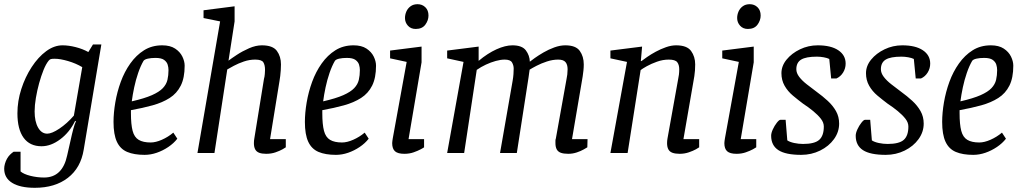

<svg xmlns="http://www.w3.org/2000/svg" viewBox="-29 -729 4859 915"><path d="M137 166Q67 166 29 142.5Q-9 119 -9 75Q-9 64 -5.5 51.5Q-2 39 4 28Q10 17 18.5 8.5Q27 0 36 -6H69V88Q84 101 116 109Q148 117 181 117Q225 117 252.5 90.5Q280 64 291 12Q300 -26 307 -58.5Q314 -91 320.5 -115Q327 -139 333 -151L329 -153Q303 -99 258.5 -65.5Q214 -32 169 -32Q113 -32 83.5 -72.5Q54 -113 54 -189Q54 -247 72.5 -304.5Q91 -362 122 -409.5Q153 -457 191 -485Q229 -513 269 -513Q298 -513 331.5 -504.5Q365 -496 392 -481L414 -517H454L370 -16Q356 71 294.5 118.5Q233 166 137 166ZM196 -92Q218 -92 254 -116Q290 -140 323 -178L363 -409Q333 -427 295.5 -438Q258 -449 232 -449Q219 -449 213.5 -447.5Q208 -446 203 -440Q190 -424 178.5 -395.5Q167 -367 157.5 -332.5Q148 -298 142 -262.5Q136 -227 136 -198Q136 -150 152.5 -121Q169 -92 196 -92Z M660 9Q610 9 577 -5Q544 -19 528 -53.5Q512 -88 512 -148Q512 -191 520.5 -241Q529 -291 546.5 -339Q564 -387 592 -426.5Q620 -466 657.5 -489.5Q695 -513 744 -513Q782 -513 805.5 -497.5Q829 -482 840 -459.5Q851 -437 851 -416Q851 -358 832.5 -321Q814 -284 779.5 -262Q745 -240 698 -227Q651 -214 595 -204V-190Q595 -136 603 -105.5Q611 -75 632 -62.5Q653 -50 689 -50Q713 -50 742.5 -63Q772 -76 797 -97L816 -68Q799 -46 773 -28.5Q747 -11 718 -1Q689 9 660 9ZM599 -246Q660 -260 695 -275.5Q730 -291 747 -309Q764 -327 769 -348.5Q774 -370 774 -395Q774 -408 770 -421Q766 -434 753 -443.5Q740 -453 712 -453Q691 -453 675.5 -449.5Q660 -446 655 -439Q641 -415 629.5 -381.5Q618 -348 610.5 -312.5Q603 -277 599 -246Z M1239 4Q1219 4 1206 -1Q1193 -6 1187 -17.5Q1181 -29 1181 -47Q1181 -53 1181.5 -58.5Q1182 -64 1183 -69L1229 -353Q1232 -363 1233 -376.5Q1234 -390 1234 -396Q1234 -419 1226 -432Q1218 -445 1187 -445Q1160 -445 1133.5 -436Q1107 -427 1085.5 -415.5Q1064 -404 1054 -398L993 0H912L1020 -627L941 -643V-680L1089 -699V-627L1060 -440Q1073 -450 1099.5 -467.5Q1126 -485 1158 -499Q1190 -513 1219 -513Q1271 -513 1290.5 -486.5Q1310 -460 1310 -422Q1310 -409 1309 -394.5Q1308 -380 1306.5 -367Q1305 -354 1303 -343L1258 -66H1333V-27Q1331 -25 1317.5 -17.5Q1304 -10 1284 -3Q1264 4 1239 4Z M1572 9Q1522 9 1489 -5Q1456 -19 1440 -53.5Q1424 -88 1424 -148Q1424 -191 1432.5 -241Q1441 -291 1458.5 -339Q1476 -387 1504 -426.5Q1532 -466 1569.5 -489.5Q1607 -513 1656 -513Q1694 -513 1717.5 -497.5Q1741 -482 1752 -459.5Q1763 -437 1763 -416Q1763 -358 1744.5 -321Q1726 -284 1691.5 -262Q1657 -240 1610 -227Q1563 -214 1507 -204V-190Q1507 -136 1515 -105.5Q1523 -75 1544 -62.5Q1565 -50 1601 -50Q1625 -50 1654.5 -63Q1684 -76 1709 -97L1728 -68Q1711 -46 1685 -28.5Q1659 -11 1630 -1Q1601 9 1572 9ZM1511 -246Q1572 -260 1607 -275.5Q1642 -291 1659 -309Q1676 -327 1681 -348.5Q1686 -370 1686 -395Q1686 -408 1682 -421Q1678 -434 1665 -443.5Q1652 -453 1624 -453Q1603 -453 1587.5 -449.5Q1572 -446 1567 -439Q1553 -415 1541.5 -381.5Q1530 -348 1522.5 -312.5Q1515 -277 1511 -246Z M1898 4Q1867 4 1853.5 -8Q1840 -20 1840 -47Q1840 -51 1841 -58Q1842 -65 1843 -71L1909 -434L1830 -451V-488L1980 -507V-432L1918 -66H1992V-27Q1990 -25 1976 -17.5Q1962 -10 1942 -3Q1922 4 1898 4ZM1952 -591Q1929 -591 1915 -606.5Q1901 -622 1901 -643Q1901 -659 1907.5 -674Q1914 -689 1927.5 -699Q1941 -709 1961 -709Q1983 -709 1998 -694.5Q2013 -680 2013 -655Q2013 -632 1998 -611.5Q1983 -591 1952 -591Z M2679 4Q2657 4 2643.5 -1Q2630 -6 2624 -17.5Q2618 -29 2618 -47Q2618 -53 2618 -58.5Q2618 -64 2620 -69L2671 -353Q2673 -361 2674.5 -374Q2676 -387 2676 -399Q2676 -421 2666 -433Q2656 -445 2631 -445Q2605 -445 2577.5 -436Q2550 -427 2528 -415.5Q2506 -404 2495 -397Q2493 -387 2492.5 -379.5Q2492 -372 2490 -361L2434 0H2354L2414 -344Q2417 -361 2418 -376Q2419 -391 2419 -402Q2419 -418 2411 -431.5Q2403 -445 2376 -445Q2357 -445 2333.5 -438.5Q2310 -432 2286.5 -421Q2263 -410 2243 -396L2183 0H2102L2180 -434L2102 -451V-488L2252 -507V-439Q2295 -475 2337 -494Q2379 -513 2413 -513Q2459 -513 2477 -489Q2495 -465 2496 -435Q2502 -440 2519.5 -452.5Q2537 -465 2561 -479Q2585 -493 2612.5 -503Q2640 -513 2665 -513Q2715 -513 2734 -486.5Q2753 -460 2753 -422Q2753 -408 2751.5 -393.5Q2750 -379 2748 -366Q2746 -353 2744 -342L2697 -66H2771L2770 -27Q2767 -25 2753 -17Q2739 -9 2719.5 -2.5Q2700 4 2679 4Z M3210 4Q3189 4 3175.5 -1Q3162 -6 3156 -17.5Q3150 -29 3150 -47Q3150 -52 3150.5 -58Q3151 -64 3152 -69L3203 -353Q3205 -361 3206.5 -373.5Q3208 -386 3208 -399Q3208 -420 3198.5 -432.5Q3189 -445 3158 -445Q3130 -445 3102 -435Q3074 -425 3053.5 -413.5Q3033 -402 3024 -395L2962 0H2880L2959 -434L2880 -451V-488L3031 -507L3025 -438H3028Q3037 -445 3055 -457.5Q3073 -470 3096 -482.5Q3119 -495 3144.5 -504Q3170 -513 3193 -513Q3245 -513 3264.5 -486Q3284 -459 3284 -422Q3284 -408 3283 -393.5Q3282 -379 3280 -366.5Q3278 -354 3276 -343L3228 -66H3303V-27Q3301 -25 3287.5 -17.5Q3274 -10 3253.5 -3Q3233 4 3210 4Z M3481 4Q3450 4 3436.5 -8Q3423 -20 3423 -47Q3423 -51 3424 -58Q3425 -65 3426 -71L3492 -434L3413 -451V-488L3563 -507V-432L3501 -66H3575V-27Q3573 -25 3559 -17.5Q3545 -10 3525 -3Q3505 4 3481 4ZM3535 -591Q3512 -591 3498 -606.5Q3484 -622 3484 -643Q3484 -659 3490.5 -674Q3497 -689 3510.5 -699Q3524 -709 3544 -709Q3566 -709 3581 -694.5Q3596 -680 3596 -655Q3596 -632 3581 -611.5Q3566 -591 3535 -591Z M3789 9Q3715 9 3680.5 -13.5Q3646 -36 3646 -82Q3646 -95 3654 -112.5Q3662 -130 3673 -144Q3684 -158 3690 -158H3715L3723 -60Q3735 -52 3756 -47.5Q3777 -43 3798 -43Q3853 -43 3875 -62.5Q3897 -82 3897 -126Q3897 -145 3883 -163Q3869 -181 3846.5 -199.5Q3824 -218 3798 -235Q3774 -253 3749.5 -273.5Q3725 -294 3710 -320.5Q3695 -347 3695 -380Q3695 -415 3719.5 -445Q3744 -475 3783.5 -494Q3823 -513 3868 -513Q3931 -513 3966 -489.5Q4001 -466 4001 -426Q4001 -403 3989 -383.5Q3977 -364 3957 -355H3932L3923 -448Q3913 -453 3896.5 -456Q3880 -459 3864 -459Q3812 -459 3789 -445Q3766 -431 3766 -399Q3766 -381 3779.5 -363Q3793 -345 3815.5 -327.5Q3838 -310 3862 -292Q3891 -271 3915.5 -248.5Q3940 -226 3955 -199.5Q3970 -173 3970 -140Q3970 -100 3945.5 -66Q3921 -32 3879.5 -11.5Q3838 9 3789 9Z M4192 9Q4118 9 4083.5 -13.5Q4049 -36 4049 -82Q4049 -95 4057 -112.5Q4065 -130 4076 -144Q4087 -158 4093 -158H4118L4126 -60Q4138 -52 4159 -47.5Q4180 -43 4201 -43Q4256 -43 4278 -62.5Q4300 -82 4300 -126Q4300 -145 4286 -163Q4272 -181 4249.5 -199.5Q4227 -218 4201 -235Q4177 -253 4152.5 -273.5Q4128 -294 4113 -320.5Q4098 -347 4098 -380Q4098 -415 4122.5 -445Q4147 -475 4186.5 -494Q4226 -513 4271 -513Q4334 -513 4369 -489.5Q4404 -466 4404 -426Q4404 -403 4392 -383.5Q4380 -364 4360 -355H4335L4326 -448Q4316 -453 4299.5 -456Q4283 -459 4267 -459Q4215 -459 4192 -445Q4169 -431 4169 -399Q4169 -381 4182.5 -363Q4196 -345 4218.5 -327.5Q4241 -310 4265 -292Q4294 -271 4318.5 -248.5Q4343 -226 4358 -199.5Q4373 -173 4373 -140Q4373 -100 4348.5 -66Q4324 -32 4282.5 -11.5Q4241 9 4192 9Z M4609 9Q4559 9 4526 -5Q4493 -19 4477 -53.5Q4461 -88 4461 -148Q4461 -191 4469.5 -241Q4478 -291 4495.5 -339Q4513 -387 4541 -426.5Q4569 -466 4606.5 -489.5Q4644 -513 4693 -513Q4731 -513 4754.5 -497.5Q4778 -482 4789 -459.5Q4800 -437 4800 -416Q4800 -358 4781.5 -321Q4763 -284 4728.5 -262Q4694 -240 4647 -227Q4600 -214 4544 -204V-190Q4544 -136 4552 -105.5Q4560 -75 4581 -62.5Q4602 -50 4638 -50Q4662 -50 4691.5 -63Q4721 -76 4746 -97L4765 -68Q4748 -46 4722 -28.5Q4696 -11 4667 -1Q4638 9 4609 9ZM4548 -246Q4609 -260 4644 -275.5Q4679 -291 4696 -309Q4713 -327 4718 -348.5Q4723 -370 4723 -395Q4723 -408 4719 -421Q4715 -434 4702 -443.5Q4689 -453 4661 -453Q4640 -453 4624.5 -449.5Q4609 -446 4604 -439Q4590 -415 4578.5 -381.5Q4567 -348 4559.5 -312.5Q4552 -277 4548 -246Z"/></svg>

Font: Faustina
Style: Italic
Weight: 400
Italic angle: -8°
Designer: Alfonso Garcia
Foundry: http://www.omnibus-type.com
Version: Version 1.200